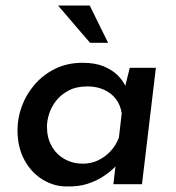

<svg xmlns="http://www.w3.org/2000/svg" viewBox="-20 -663 635 691"><path d="M222 8Q177 9 135.5 -15.5Q94 -40 68.5 -86Q43 -132 43 -195Q43 -238 58.5 -280.5Q74 -323 104.5 -358.5Q135 -394 178.5 -415.5Q222 -437 277 -437Q322 -437 352.5 -424.5Q383 -412 403 -392.5Q423 -373 434 -348L425 -330L447 -419H541L491 0H388L400 -103L408 -77Q402 -70 387.5 -56Q373 -42 350 -27Q327 -12 295 -1.5Q263 9 222 8ZM279 -74Q307 -74 332 -85.5Q357 -97 377 -118Q397 -139 408 -168L418 -255Q414 -284 397.5 -306Q381 -328 354.5 -340Q328 -352 295 -352Q255 -352 227.5 -337.5Q200 -323 182.5 -301Q165 -279 157 -254Q149 -229 149 -207Q149 -168 165.5 -138Q182 -108 211.5 -91Q241 -74 279 -74ZM303 -643 369 -509H304L189 -643Z"/></svg>

Font: Josefin Sans Thin Medium
Style: Italic
Weight: 500
Italic angle: -7°
Version: Version 2.000